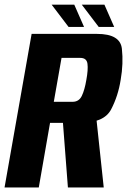

<svg xmlns="http://www.w3.org/2000/svg" viewBox="-46 -824 558 844"><path d="M-26 0H124.5L174 -284H308Q411.5 -284 442.5 -343.2Q473.5 -402.5 484.5 -473.5Q497 -544.5 489.8 -609.8Q482.5 -675 380.5 -675H93ZM252.5 0H410L375.5 -323L228.5 -312.5ZM190.5 -376.5 224.5 -569.5H307Q335 -569.5 338.5 -543.8Q342 -518 333.5 -472.5Q326 -428 313.5 -402.2Q301 -376.5 273 -376.5ZM388 -705.5H456L413 -803.5H313.5ZM255.5 -705.5H323.5L280.5 -803.5H181Z"/></svg>

Font: Anybody Condensed
Style: Bold Italic
Weight: 700
Width: 3
Italic angle: -10°
Version: Version 1.113;gftools[0.9.25]